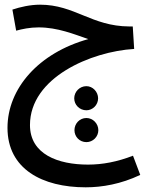

<svg xmlns="http://www.w3.org/2000/svg" viewBox="-20 -529 644 820"><path d="M346 271C416 271 497 257 579 218L548 136C481 162 418 174 356 174C228 174 108 130 108 5C108 -198 369 -309 553 -320L547 -416H532C371 -417 299 -509 151 -509C109 -509 66 -499 33 -488L49 -398C75 -405 107 -412 145 -412C226 -412 296 -383 357 -362C145 -303 12 -151 12 17C12 193 161 271 346 271ZM349 -58C376 -58 399 -81 399 -109C399 -137 376 -161 349 -161C320 -161 297 -137 297 -109C297 -81 320 -58 349 -58ZM349 78C377 78 400 55 400 27C400 -1 377 -25 349 -25C320 -25 298 -1 298 27C298 55 320 78 349 78Z"/></svg>

Font: Noto Sans Arabic UI SmCn Md
Style: Regular
Weight: 500
Width: 4
Designer: Monotype Design Team, Nadine Chahine and Nizar Qandah
Foundry: Monotype Imaging Inc.
Version: Version 2.010